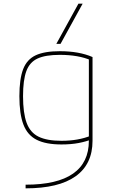

<svg xmlns="http://www.w3.org/2000/svg" viewBox="-20 -810 640 1050"><path d="M409 -790H432L311 -570H288ZM120 200Q293 200 379.5 139.5Q466 79 466 -40V-498L478 -480Q444 -495 401 -502.5Q358 -510 307 -510Q229 -510 185.5 -490Q142 -470 124 -421Q106 -372 106 -284Q106 -192 125.5 -138.5Q145 -85 191 -62.5Q237 -40 316 -40Q362 -40 402 -47Q442 -54 477 -68L484 -49Q452 -36 410.5 -28Q369 -20 316 -20Q231 -20 180.5 -45.5Q130 -71 108 -129Q86 -187 86 -284Q86 -378 106.5 -431.5Q127 -485 175 -507.5Q223 -530 307 -530Q413 -530 486 -498V-40Q486 88 393.5 154Q301 220 120 220Z"/></svg>

Font: M PLUS Code Latin Expanded Thin
Style: Regular
Weight: 250
Width: 7
Designer: Coji Morishita
Foundry: UNDERFOREST DESIGN
Version: Version 1.002; ttfautohint (v1.8.3)